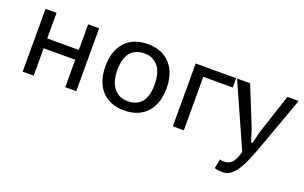

<svg xmlns="http://www.w3.org/2000/svg" viewBox="-86 -921 2385 1508"><g transform="rotate(20 1106.0 -167.5)"><path d="M444 -229H180V0H88V-525H180V-311H444V-525H536V0H444Z M684 -262Q684 -327 701 -378.5Q718 -430 751 -466Q784 -502 831.5 -521Q879 -540 940 -540Q1004 -540 1052 -519Q1100 -498 1132 -460.5Q1164 -423 1179.5 -372.5Q1195 -322 1195 -262Q1195 -198 1177.5 -147Q1160 -96 1127.5 -60Q1095 -24 1047.5 -5Q1000 14 940 14Q874 14 826 -7Q778 -28 746.5 -65Q715 -102 699.5 -152.5Q684 -203 684 -262ZM782 -262Q782 -225 790.5 -189.5Q799 -154 818 -126Q837 -98 867 -81Q897 -64 941 -64Q1097 -64 1097 -262Q1097 -301 1088.5 -337Q1080 -373 1061.5 -400.5Q1043 -428 1013 -445Q983 -462 941 -462Q863 -462 822.5 -412.5Q782 -363 782 -262Z M1681 -447H1435V0H1343V-525H1681Z M1932 -193 1963 -92H1976L2001 -194L2110 -525H2204L2032 -50Q2013 -1 1993.5 45Q1974 91 1950.5 126.5Q1927 162 1898.5 183.5Q1870 205 1833 205Q1793 205 1765 196L1780 118Q1795 123 1810 123Q1830 123 1846.5 118Q1863 113 1877 100Q1891 87 1902.5 63.5Q1914 40 1924 3L1689 -525H1798Z"/></g></svg>

Font: PT Sans Caption
Style: Regular
Weight: 400
Designer: A.Korolkova, O.Umpeleva, V.Yefimov
Foundry: ParaType Ltd
Version: Version 2.004W OFL